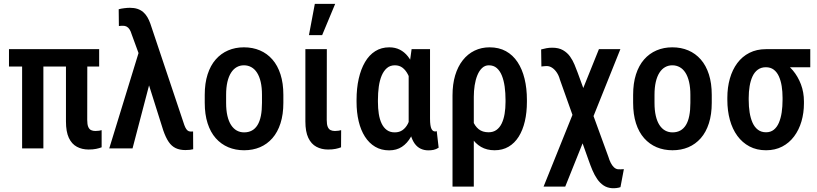

<svg xmlns="http://www.w3.org/2000/svg" viewBox="-20 -790 4351 1022"><path d="M507.8 -528.3V-436H27.8V-528.3ZM210.9 -528.3V0H97.7V-528.3ZM331.1 -528.3H444.8L444.3 -151.4Q444.3 -127.4 449.7 -114.7Q455.1 -102.1 464.8 -97.4Q474.6 -92.8 487.8 -92.8Q498 -92.8 507.3 -94.2Q516.6 -95.7 521 -97.2V-5.9Q508.3 -1 491.7 2.4Q475.1 5.9 451.7 5.9Q416.5 5.9 389.2 -8.8Q361.8 -23.4 346.4 -56.2Q331.1 -88.9 331.1 -143.6Z M780.8 -363.8 685.5 0H561.5L727.5 -540.5L804.7 -537.1ZM671.4 -748.5Q693.8 -748.5 711.2 -742.9Q728.5 -737.3 741.7 -726.1Q754.9 -714.8 764.2 -699.2Q773.4 -683.6 780.3 -664.1L956.5 -138.2Q960.9 -123.5 966.1 -112.5Q971.2 -101.6 978 -95.7Q984.9 -89.8 994.1 -89.8Q998 -89.8 1001.2 -89.8Q1004.4 -89.8 1007.8 -90.3L1008.3 4.4Q1001 6.3 990.5 7.6Q980 8.8 966.8 8.8Q937 8.8 915.3 -1.5Q893.6 -11.7 877.9 -34.7Q862.3 -57.6 849.1 -95.7L730 -473.1L681.2 -606.4Q676.3 -623.5 669.4 -633.8Q662.6 -644 654.1 -648.4Q645.5 -652.8 635.3 -652.8Q630.4 -652.8 624.5 -652.6Q618.7 -652.3 612.8 -651.4L611.8 -740.7Q623 -744.1 640.9 -746.3Q658.7 -748.5 671.4 -748.5Z M1069.8 -242.7V-285.2Q1069.8 -346.7 1085 -394Q1100.1 -441.4 1128.2 -473.4Q1156.2 -505.4 1194.3 -521.7Q1232.4 -538.1 1278.3 -538.1Q1325.2 -538.1 1363.5 -521.7Q1401.9 -505.4 1429.9 -473.4Q1458 -441.4 1473.1 -394Q1488.3 -346.7 1488.3 -285.2V-242.7Q1488.3 -181.2 1473.1 -133.8Q1458 -86.4 1429.9 -54.4Q1401.9 -22.5 1363.8 -6.3Q1325.7 9.8 1279.3 9.8Q1233.4 9.8 1195.1 -6.3Q1156.7 -22.5 1128.4 -54.4Q1100.1 -86.4 1085 -133.8Q1069.8 -181.2 1069.8 -242.7ZM1183.6 -285.2V-242.7Q1183.6 -203.1 1190.4 -173.6Q1197.3 -144 1210 -124.5Q1222.7 -105 1240.2 -95.2Q1257.8 -85.4 1279.3 -85.4Q1303.2 -85.4 1321 -95.2Q1338.9 -105 1350.8 -124.5Q1362.8 -144 1368.7 -173.6Q1374.5 -203.1 1374.5 -242.7V-285.2Q1374.5 -324.2 1367.7 -353.8Q1360.8 -383.3 1348.1 -403.1Q1335.4 -422.9 1317.6 -432.6Q1299.8 -442.4 1278.3 -442.4Q1257.3 -442.4 1240 -432.6Q1222.7 -422.9 1210 -403.1Q1197.3 -383.3 1190.4 -353.8Q1183.6 -324.2 1183.6 -285.2Z M1605.5 -528.3H1719.7L1719.2 -151.4Q1719.2 -127.4 1724.6 -114.7Q1730 -102.1 1739.7 -97.4Q1749.5 -92.8 1762.7 -92.8Q1772.5 -92.8 1781.7 -94.2Q1791 -95.7 1795.9 -97.2L1795.4 -5.9Q1783.2 -1 1766.6 2.4Q1750 5.9 1726.1 5.9Q1691.4 5.9 1664.1 -8.8Q1636.7 -23.4 1621.1 -56.2Q1605.5 -88.9 1605.5 -143.6ZM1624.5 -603 1655.8 -769.5H1764.2L1694.8 -603Z M1877.9 -248V-258.3Q1877.9 -319.8 1889.4 -370.8Q1900.9 -421.9 1922.9 -459.5Q1944.8 -497.1 1977.3 -517.6Q2009.8 -538.1 2052.2 -538.1Q2083.5 -538.1 2108.2 -525.6Q2132.8 -513.2 2151.1 -490Q2169.4 -466.8 2182.1 -434.3Q2194.8 -401.9 2202.6 -361.3Q2210.4 -320.8 2214.8 -273.9V-246.6Q2209.5 -189.5 2198 -142.6Q2186.5 -95.7 2167.2 -61.5Q2147.9 -27.3 2119.4 -8.5Q2090.8 10.3 2051.3 10.3Q2009.3 10.3 1977.1 -8.8Q1944.8 -27.8 1922.6 -62.5Q1900.4 -97.2 1889.2 -144.3Q1877.9 -191.4 1877.9 -248ZM1991.7 -257.8V-247.6Q1991.7 -213.4 1996.3 -183.8Q2001 -154.3 2011.5 -132.3Q2022 -110.4 2039.1 -97.9Q2056.2 -85.4 2081.1 -85.4Q2105.5 -85.4 2122.6 -97.4Q2139.6 -109.4 2150.9 -130.9Q2162.1 -152.3 2169.2 -180.4Q2176.3 -208.5 2181.2 -240.7V-274.4Q2177.7 -308.6 2170.7 -338.9Q2163.6 -369.1 2151.9 -392.6Q2140.1 -416 2123 -429.2Q2106 -442.4 2082 -442.4Q2056.6 -442.4 2039.6 -427.7Q2022.5 -413.1 2011.7 -387.7Q2001 -362.3 1996.3 -328.9Q1991.7 -295.4 1991.7 -257.8ZM2170.9 -528.3H2269V-158.7Q2269 -138.2 2271 -125Q2272.9 -111.8 2276.6 -104.2Q2280.3 -96.7 2285.2 -93.5Q2290 -90.3 2295.9 -90.3Q2299.3 -90.3 2301.3 -90.8Q2303.2 -91.3 2304.7 -92.3L2314.9 -3.9Q2301.3 4.9 2288.1 7.6Q2274.9 10.3 2260.3 10.3Q2237.8 10.3 2219.5 1.7Q2201.2 -6.8 2187.7 -25.1Q2174.3 -43.5 2166 -72.3Q2157.7 -101.1 2155.3 -141.1V-414.6Z M2388.7 203.1V-282.2Q2388.7 -341.8 2402.8 -388.9Q2417 -436 2443.4 -469.5Q2469.7 -502.9 2506.1 -520.5Q2542.5 -538.1 2585.9 -538.1Q2635.7 -538.1 2672.9 -517.6Q2710 -497.1 2734.9 -459.5Q2759.8 -421.9 2772.2 -370.8Q2784.7 -319.8 2784.7 -258.3V-248Q2784.7 -191.4 2773.7 -144.3Q2762.7 -97.2 2741 -62.5Q2719.2 -27.8 2687 -9Q2654.8 9.8 2612.8 9.8Q2571.3 9.8 2540.5 -8.1Q2509.8 -25.9 2488.8 -59.1Q2467.8 -92.3 2455.3 -137.9Q2442.9 -183.6 2437.5 -238.8Q2439 -238.3 2449.7 -231.4Q2460.4 -224.6 2470.9 -218Q2481.4 -211.4 2481.9 -211.4Q2485.8 -176.3 2496.6 -147.7Q2507.3 -119.1 2527.8 -102.5Q2548.3 -85.9 2580.6 -85.9Q2605 -85.9 2622.3 -98.1Q2639.6 -110.4 2650.4 -132.6Q2661.1 -154.8 2666 -184.1Q2670.9 -213.4 2670.9 -247.6V-257.8Q2670.9 -295.4 2666.3 -328.9Q2661.6 -362.3 2651.4 -387.7Q2641.1 -413.1 2624.3 -427.7Q2607.4 -442.4 2582 -442.4Q2561.5 -442.4 2546.1 -428Q2530.8 -413.6 2521 -389.6Q2511.2 -365.7 2506.6 -335.7Q2502 -305.7 2502 -274.9V203.1Z M3282.2 -528.3 2988.8 203.1H2873.5L3168 -528.3ZM2919.4 -536.1Q2954.1 -536.1 2976.8 -522.9Q2999.5 -509.8 3014.2 -489.3Q3028.8 -468.8 3038.1 -446Q3047.4 -423.3 3054.7 -403.8L3218.3 44.4Q3223.6 62.5 3231 76.9Q3238.3 91.3 3247.6 100.1Q3256.8 108.9 3268.1 110.8Q3273.9 111.3 3284.2 111.3Q3294.4 111.3 3300.8 110.4L3282.7 206.1Q3273.9 209.5 3261.7 210.9Q3249.5 212.4 3238.8 211.9Q3211.9 210 3192.6 197Q3173.3 184.1 3158.9 163.1Q3144.5 142.1 3133.5 116.2Q3122.6 90.3 3113.3 63.5L2960 -367.2Q2954.6 -387.7 2943.8 -403.8Q2933.1 -419.9 2919.2 -429.2Q2905.3 -438.5 2889.2 -438.5Q2883.8 -438.5 2875.5 -437.5Q2867.2 -436.5 2861.8 -436L2860.4 -526.9Q2874 -530.8 2888.7 -533.4Q2903.3 -536.1 2919.4 -536.1Z M3350.1 -242.7V-285.2Q3350.1 -346.7 3365.2 -394Q3380.4 -441.4 3408.4 -473.4Q3436.5 -505.4 3474.6 -521.7Q3512.7 -538.1 3558.6 -538.1Q3605.5 -538.1 3643.8 -521.7Q3682.1 -505.4 3710.2 -473.4Q3738.3 -441.4 3753.4 -394Q3768.6 -346.7 3768.6 -285.2V-242.7Q3768.6 -181.2 3753.4 -133.8Q3738.3 -86.4 3710.2 -54.4Q3682.1 -22.5 3644 -6.3Q3606 9.8 3559.6 9.8Q3513.7 9.8 3475.3 -6.3Q3437 -22.5 3408.7 -54.4Q3380.4 -86.4 3365.2 -133.8Q3350.1 -181.2 3350.1 -242.7ZM3463.9 -285.2V-242.7Q3463.9 -203.1 3470.7 -173.6Q3477.5 -144 3490.2 -124.5Q3502.9 -105 3520.5 -95.2Q3538.1 -85.4 3559.6 -85.4Q3583.5 -85.4 3601.3 -95.2Q3619.1 -105 3631.1 -124.5Q3643.1 -144 3648.9 -173.6Q3654.8 -203.1 3654.8 -242.7V-285.2Q3654.8 -324.2 3647.9 -353.8Q3641.1 -383.3 3628.4 -403.1Q3615.7 -422.9 3597.9 -432.6Q3580.1 -442.4 3558.6 -442.4Q3537.6 -442.4 3520.3 -432.6Q3502.9 -422.9 3490.2 -403.1Q3477.5 -383.3 3470.7 -353.8Q3463.9 -324.2 3463.9 -285.2Z M3851.6 -258.3V-269.5Q3851.6 -324.7 3865 -371.8Q3878.4 -418.9 3904.5 -454.1Q3930.7 -489.3 3969.2 -508.8Q4007.8 -528.3 4056.6 -528.3Q4067.9 -524.9 4077.4 -512.2Q4086.9 -499.5 4101.3 -485.8Q4115.7 -472.2 4141.1 -464.4Q4173.8 -446.8 4200.7 -414.8Q4227.5 -382.8 4243.4 -340.8Q4259.3 -298.8 4259.3 -250V-239.3Q4259.3 -189 4246.1 -143.8Q4232.9 -98.6 4207 -64Q4181.2 -29.3 4143.6 -9.8Q4106 9.8 4057.6 9.8Q4007.8 9.8 3969.5 -10.5Q3931.2 -30.8 3904.8 -66.9Q3878.4 -103 3865 -152.1Q3851.6 -201.2 3851.6 -258.3ZM3965.3 -269V-258.3Q3965.3 -222.7 3970.2 -191.7Q3975.1 -160.6 3985.8 -136.7Q3996.6 -112.8 4014.4 -99.4Q4032.2 -85.9 4057.6 -85.9Q4082 -85.9 4098.9 -99.4Q4115.7 -112.8 4126 -136.7Q4136.2 -160.6 4140.9 -191.9Q4145.5 -223.1 4145.5 -258.8V-269.5Q4145.5 -302.2 4140.9 -331.5Q4136.2 -360.8 4126 -383.5Q4115.7 -406.2 4098.6 -419.2Q4081.5 -432.1 4056.6 -432.1Q4031.7 -432.1 4013.9 -419.2Q3996.1 -406.2 3985.6 -383.5Q3975.1 -360.8 3970.2 -331.3Q3965.3 -301.8 3965.3 -269ZM4293 -528.3V-432.1H4056.6V-528.3Z"/></svg>

Font: Roboto Condensed Medium
Style: Regular
Weight: 500
Designer: Christian Robertson
Foundry: Google
Version: Version 3.0